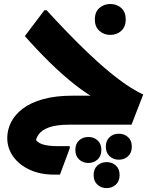

<svg xmlns="http://www.w3.org/2000/svg" viewBox="-20 -639 781 984"><path d="M334.4 0Q268.8 0 231.4 13.7Q193.9 27.5 178.5 49.3Q163.1 71.2 161.3 95.9L157.7 65.8Q167.5 90.8 197 100.4Q226.4 110.1 276.8 110.1H337.6V120.9L287.2 256H257Q186.8 256 132.6 231.1Q78.4 206.3 47.8 163.5Q17.2 120.8 17.2 68.3Q17.2 26.3 36.7 -12.5Q56.1 -51.3 96.7 -82.2Q137.3 -113.1 201.1 -130.9Q264.8 -148.7 353.7 -148.7H517.2L479.3 -128.3Q424.9 -157.1 363.3 -205.5Q301.7 -253.9 236.8 -317.4Q171.9 -380.8 107.3 -454L207.7 -586.8H218.5Q323.2 -472.7 403.9 -394.3Q484.6 -315.8 544.8 -266.9Q605 -218 646.8 -191.9Q688.6 -165.7 714.1 -154.9L654.1 0ZM522.4 112.5Q522.4 81.2 541.8 63.7Q561.1 46.3 589 46.3Q616.9 46.3 636.3 63.7Q655.6 81.2 655.6 112.5Q655.6 143.9 636.3 161.7Q616.9 179.5 589 179.5Q561.1 179.5 541.8 161.7Q522.4 143.9 522.4 112.5ZM366.2 129.2Q366.2 97.9 385.6 80.4Q404.9 63 432.8 63Q460.7 63 480.1 80.4Q499.4 97.9 499.4 129.2Q499.4 160.6 480.1 178.4Q460.7 196.2 432.8 196.2Q404.9 196.2 385.6 178.4Q366.2 160.6 366.2 129.2ZM459.8 258.1Q459.8 226.7 479.2 209.2Q498.5 191.8 526.4 191.8Q554.3 191.8 573.7 209.2Q593 226.7 593 258.1Q593 289.4 573.7 307.2Q554.3 325 526.4 325Q498.5 325 479.2 307.2Q459.8 289.4 459.8 258.1ZM545.2 -460.1Q512.4 -460.1 489.2 -481.1Q466 -502 466 -539.3Q466 -577.3 489.2 -597.9Q512.4 -618.5 545.2 -618.5Q578.7 -618.5 601.6 -597.9Q624.4 -577.3 624.4 -539.3Q624.4 -502 601.6 -481.1Q578.7 -460.1 545.2 -460.1Z"/></svg>

Font: Kufam
Style: Italic
Weight: 400
Italic angle: -11°
Designer: Artur Schmal
Foundry: Original Type
Version: Version 1.301; ttfautohint (v1.8.3)